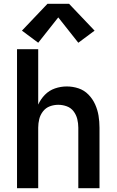

<svg xmlns="http://www.w3.org/2000/svg" viewBox="-20 -995 616 1015"><path d="M70 0H182V-320Q182 -343 187.5 -365.5Q193 -388 207.5 -406.5Q222 -425 243.5 -433Q265 -441 288 -441Q311 -441 333 -433Q355 -425 369 -406.5Q383 -388 388.5 -365.5Q394 -343 394 -320V0H506V-320Q506 -352 501 -383Q496 -414 483 -443Q470 -472 447.5 -495Q425 -518 395 -528Q365 -538 333 -538Q301 -538 270.5 -527.5Q240 -517 217.5 -494Q195 -471 182 -442V-735H70ZM182 -769 288 -903 394 -769 480 -833 345 -975H231L96 -833Z"/></svg>

Font: Iosevka Sparkle Semibold
Style: Regular
Weight: 600
Designer: Belleve Invis
Foundry: Belleve Invis
Version: Version 4.5.0; ttfautohint (v1.8.3)